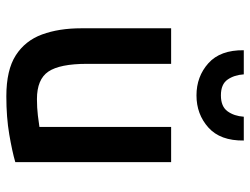

<svg xmlns="http://www.w3.org/2000/svg" viewBox="-114 -684 808 621"><g transform="rotate(90 290.5 -373.0)"><path d="M291 11Q206 11 158.5 -19.5Q111 -50 91 -104.5Q71 -159 71 -231V-522H186V-250Q186 -162 211 -125Q236 -88 300 -88Q328 -88 353 -91Q378 -94 390 -96V-522H504V-18Q470 -8 414.5 1.5Q359 11 291 11ZM288 -604Q227 -604 184 -642.5Q141 -681 142 -757H220Q222 -726 237 -704.5Q252 -683 288 -683Q324 -683 339.5 -704.5Q355 -726 357 -757H434Q435 -681 392 -642.5Q349 -604 288 -604Z"/></g></svg>

Font: Ubuntu Sans SemiBold
Style: Regular
Weight: 600
Designer: Dalton Maag Ltd
Foundry: Dalton Maag Ltd
Version: Version 1.006; ttfautohint (v1.8.4.7-5d5b)